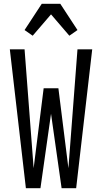

<svg xmlns="http://www.w3.org/2000/svg" viewBox="-20 -996 540 1016"><path d="M117 0 32 -735H110L158 -106L211 -529H289L342 -106L390 -735H468L383 0H306L250 -394L194 0ZM153 -807 110 -837 201 -976H299L390 -837L347 -807L250 -920Z"/></svg>

Font: Iosevka Fuck
Style: Regular
Weight: 400
Monospace: yes
Designer: Belleve Invis
Foundry: Belleve Invis
Version: Version 28.0.7; ttfautohint (v1.8.3)